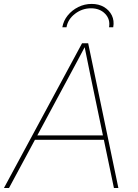

<svg xmlns="http://www.w3.org/2000/svg" viewBox="-33 -945 693 965"><path d="M-13.2 0 379.4 -727.5H410.2L562 0H539.6L421.9 -563.5Q414.1 -602.5 406 -641.6Q397.9 -680.7 390.1 -719.7H398.9Q377.9 -680.7 357.4 -641.6Q336.9 -602.5 315.4 -563.5L12.2 0ZM133.8 -242.2 137.7 -264.6H499L495.1 -242.2ZM427.7 -925.3Q463.4 -925.3 489.7 -909.7Q516.1 -894 529.1 -867.7Q542 -841.3 536.1 -808.1H515.1Q522 -848.1 495.4 -875.7Q468.8 -903.3 424.3 -903.3Q379.9 -903.3 344 -875.7Q308.1 -848.1 301.3 -808.1H280.3Q286.1 -841.3 307.6 -867.7Q329.1 -894 360.6 -909.7Q392.1 -925.3 427.7 -925.3Z"/></svg>

Font: Inter Thin
Style: Italic
Weight: 250
Italic angle: -9.3988°
Designer: Rasmus Andersson
Foundry: rsms
Version: Version 4.001;git-66647c0bb